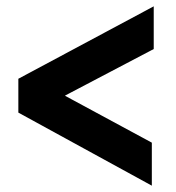

<svg xmlns="http://www.w3.org/2000/svg" viewBox="-20 -627 556 607"><path d="M460 -40V-176L186 -324V-325L466 -472V-607L38 -378V-271Z"/></svg>

Font: Fixel Text 20240404
Style: Bold Italic
Weight: 700
Width: 4
Italic angle: -10°
Designer: AlfaBravo + MacPaw
Foundry: Kyrylo Tkachov, Marchela Mozhyna, Serhii Makarenko, Maria Weinstein, Zakhar Kryvoshyya
Version: Version 1.211;Glyphs 3.2 (3225)